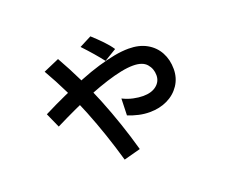

<svg xmlns="http://www.w3.org/2000/svg" viewBox="-114 -816 1229 1046"><g transform="rotate(-20 500.0 -292.5)"><path d="M661 -141Q629 -141 598 -148Q567 -155 537 -167L540 -264Q570 -249 600.5 -242.5Q631 -236 657 -236Q706 -236 734.5 -259Q763 -282 763 -318Q763 -356 739 -383.5Q715 -411 660 -411Q629 -411 589.5 -403Q550 -395 502.5 -380Q455 -365 400.5 -343.5Q346 -322 287.5 -295Q229 -268 167 -237L129 -322Q196 -356 258.5 -384Q321 -412 378.5 -435Q436 -458 488 -473.5Q540 -489 585 -497.5Q630 -506 669 -506Q730 -506 773.5 -481.5Q817 -457 840 -414.5Q863 -372 863 -318Q863 -266 836 -225.5Q809 -185 763.5 -163Q718 -141 661 -141ZM443 55Q397 -106 338 -254Q279 -402 197 -544L289 -584Q372 -438 433.5 -285Q495 -132 540 29ZM529 -486Q509 -512 484 -541Q459 -570 427 -604L497 -640Q528 -612 555.5 -583.5Q583 -555 600 -529Z"/></g></svg>

Font: Murecho Thin Medium
Style: Regular
Weight: 500
Version: Version 1.010